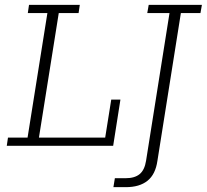

<svg xmlns="http://www.w3.org/2000/svg" viewBox="-20 -603 855 794"><path d="M8 0 13 -34H94L176 -549H95L100 -583H310L305 -549H223L141 -34H415L440 -191H478L448 0ZM500 171H449L455 134H499Q537 134 557.5 117Q578 100 584 62L681 -549H589L595 -583H815L809 -549H728L631 62Q623 118 590 144.5Q557 171 500 171Z"/></svg>

Font: Rokkitt SemiBold ExtraLight
Style: Italic
Weight: 250
Italic angle: -9°
Version: Version 3.103